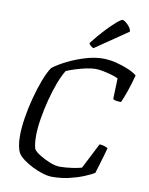

<svg xmlns="http://www.w3.org/2000/svg" viewBox="-101 -1031 855 1103"><g transform="rotate(10 326.0 -479.0)"><path d="M280 0Q255 0 224.5 -9.5Q194 -19 164 -34Q134 -49 110.5 -66.5Q87 -84 77 -100Q58 -133 58 -202Q58 -246 67 -304.5Q76 -363 92 -423.5Q108 -484 127.5 -535Q147 -586 167 -615Q200 -640 248.5 -664Q297 -688 350.5 -704Q404 -720 453 -720Q489 -720 527.5 -710.5Q566 -701 599.5 -687Q633 -673 652 -657Q639 -606 623 -560.5Q607 -515 596 -492Q560 -492 549 -501L553 -622Q541 -629 517 -636Q493 -643 466.5 -648.5Q440 -654 421 -654Q397 -654 366.5 -647.5Q336 -641 305.5 -631.5Q275 -622 252 -612Q233 -582 214.5 -533Q196 -484 181.5 -427.5Q167 -371 158 -315.5Q149 -260 149 -216Q149 -170 158 -140Q168 -125 195.5 -108Q223 -91 255.5 -78Q288 -65 314 -65Q348 -65 385 -70.5Q422 -76 441 -82L517 -231Q531 -231 545 -226.5Q559 -222 566 -217Q560 -195 551.5 -166Q543 -137 535 -110Q527 -83 521 -65Q499 -52 462.5 -37Q426 -22 379.5 -11Q333 0 280 0ZM386 -769Q378 -772 369 -780Q360 -788 359 -794Q396 -842 430.5 -878.5Q465 -915 490 -936.5Q515 -958 524 -958Q531 -958 543 -948.5Q555 -939 565 -926Q575 -913 576 -899Z"/></g></svg>

Font: Texturina Light
Style: Italic
Weight: 300
Italic angle: -11°
Designer: Guillermo Torres Carreño
Foundry: Omnibus-Type
Version: Version 1.002; ttfautohint (v1.8.3)